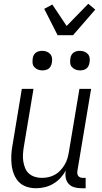

<svg xmlns="http://www.w3.org/2000/svg" viewBox="-20 -992 540 1020"><path d="M171 8Q145 8 121 0Q97 -8 80.5 -25Q64 -42 54.5 -65.5Q45 -89 42 -114Q39 -139 40 -165Q41 -191 46 -218L96 -520H158L106 -209Q103 -189 102 -170Q101 -151 104 -133Q107 -115 114 -98Q121 -81 134.5 -69.5Q148 -58 165.5 -52.5Q183 -47 202 -47Q220 -47 238 -51Q256 -55 272 -64Q288 -73 301 -87Q314 -101 323.5 -117Q333 -133 338 -150Q343 -167 346 -185L402 -520H464L391 -83Q390 -76 391 -69Q392 -62 396 -57Q400 -52 406.5 -49.5Q413 -47 421 -47H435V8H412Q393 8 375 3Q357 -2 345 -15Q333 -28 329.5 -46Q326 -64 329 -83L330 -87Q318 -65 301 -46.5Q284 -28 262.5 -15.5Q241 -3 217.5 2.5Q194 8 171 8ZM405 -618Q392 -618 381 -622.5Q370 -627 362 -636Q354 -645 353 -657.5Q352 -670 354 -683Q355 -691 359.5 -699.5Q364 -708 371.5 -713Q379 -718 387.5 -720Q396 -722 404 -722Q417 -722 428.5 -717.5Q440 -713 447.5 -704Q455 -695 456.5 -682.5Q458 -670 455 -657Q454 -649 449.5 -640.5Q445 -632 438 -627Q431 -622 422 -620Q413 -618 405 -618ZM205 -618Q192 -618 181 -622.5Q170 -627 162 -636Q154 -645 153 -657.5Q152 -670 154 -683Q155 -691 159.5 -699.5Q164 -708 171.5 -713Q179 -718 187.5 -720Q196 -722 204 -722Q217 -722 228.5 -717.5Q240 -713 247.5 -704Q255 -695 256.5 -682.5Q258 -670 255 -657Q254 -649 249.5 -640.5Q245 -632 238 -627Q231 -622 222 -620Q213 -618 205 -618ZM286 -805 215 -945 258 -968 334 -854 449 -972 486 -941 368 -805Z"/></svg>

Font: Iosevka Curly Light
Style: Italic
Weight: 300
Italic angle: -9°
Monospace: yes
Designer: Belleve Invis
Foundry: Belleve Invis
Version: Version 22.1.2; ttfautohint (v1.8.4)